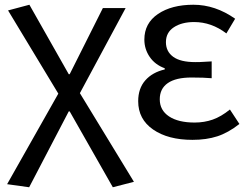

<svg xmlns="http://www.w3.org/2000/svg" viewBox="-20 -577 1052 810"><path d="M10 200 226 -182 14 -533 104 -557 270 -264H274L414 -543H510L317 -184L545 190L456 213L274 -107H270L103 213Z M563 -150Q563 -204 593 -238Q623 -272 675 -284V-289Q634 -304 611.5 -337Q589 -370 589 -410Q589 -479 646.5 -518Q704 -557 796 -557Q888 -557 972 -498L935 -436Q872 -484 799 -484Q747 -484 713.5 -462Q680 -440 680 -399Q680 -360 710.5 -337.5Q741 -315 804 -315Q826 -315 837 -316L873 -318V-247Q841 -250 788 -250Q722 -250 688 -226.5Q654 -203 654 -158Q654 -112 693 -86Q732 -60 801 -60Q842 -60 877.5 -72.5Q913 -85 950 -115L990 -54Q943 -17 897 -2Q851 13 792 13Q689 13 626 -30.5Q563 -74 563 -150Z"/></svg>

Font: Merged Yaku Han JP
Style: Regular
Weight: 400
Designer: Ryoko NISHIZUKA 西塚涼子 (kana, bopomofo & ideographs); Paul D. Hunt (Latin, Greek & Cyrillic); Sandoll Communications 산돌커뮤니
Foundry: Adobe
Version: Version 2.004